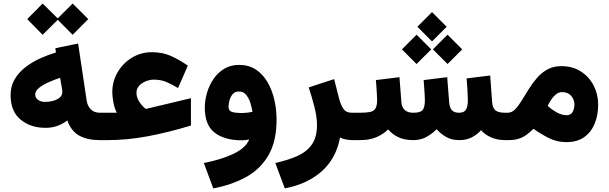

<svg xmlns="http://www.w3.org/2000/svg" viewBox="-20 -775 3367 1062"><path d="M215.8 -755.4 299.3 -673.3 381.8 -755.4 468.3 -669.4 381.8 -582.5 299.3 -665.5 215.8 -582.5 130.4 -669.4ZM531.2 0Q463.4 0 418.5 -24.7Q373.5 -49.3 352.5 -108.9Q323.7 -87.4 294.4 -77.6Q265.1 -67.9 232.4 -67.9Q148.9 -67.9 93.8 -113.5Q38.6 -159.2 38.6 -249Q38.6 -298.3 61 -336.4Q83.5 -374.5 120.4 -403.1Q157.2 -431.6 201.4 -451.7Q245.6 -471.7 289.6 -484.9L286.1 -508.3L412.1 -534.2L459.5 -217.8Q463.4 -190.9 481.4 -171.1Q499.5 -151.4 533.2 -151.4H547.9V0ZM324.7 -265.6Q324.7 -272.5 323.5 -281.2Q322.3 -290 320.3 -299.3L312.5 -344.7Q283.7 -335.4 251.5 -321.3Q219.2 -307.1 197 -289.8Q174.8 -272.5 174.8 -252.4Q174.8 -234.4 190.2 -222.9Q205.6 -211.4 229.5 -211.4Q251 -211.4 272.9 -217Q294.9 -222.7 309.8 -234.9Q324.7 -247.1 324.7 -265.6Z M626 -151.4Q613.8 -174.8 607.4 -207.5Q601.1 -240.2 601.1 -265.6Q601.1 -324.7 630.4 -375Q659.7 -425.3 709.5 -455.8Q759.3 -486.3 820.3 -486.3Q878.4 -486.3 924.6 -465.8Q970.7 -445.3 1019 -412.1L964.8 -288.1Q933.6 -306.6 902.3 -320.6Q871.1 -334.5 830.6 -334.5Q809.1 -334.5 786.9 -325.7Q764.6 -316.9 749.8 -300.8Q734.9 -284.7 734.9 -261.7Q734.9 -234.9 752.2 -209.5Q769.5 -184.1 786.6 -172.9Q787.6 -172.4 789.3 -172.9Q791 -173.3 792.5 -173.8L1036.1 -231.9V-80.6Q912.6 -43 798.6 -21.5Q684.6 0 576.7 0H528.3V-151.4Z M1509.8 -113.3Q1509.8 4.4 1466.3 81.3Q1422.9 158.2 1344 202.6Q1265.1 247.1 1159.7 267.1L1107.4 126.5Q1204.6 107.9 1272 75.4Q1339.4 43 1358.4 -3.4Q1335.9 1 1315.9 1Q1222.7 1 1167.7 -40.8Q1112.8 -82.5 1112.8 -179.7Q1112.8 -219.2 1124.8 -260.7Q1136.7 -302.2 1160.4 -337.4Q1184.1 -372.6 1219.7 -394.3Q1255.4 -416 1302.2 -416Q1356 -416 1395 -390.4Q1434.1 -364.7 1459.5 -321Q1484.9 -277.3 1497.3 -223.6Q1509.8 -169.9 1509.8 -113.3ZM1313 -149.9Q1334 -149.9 1350.6 -152.1Q1367.2 -154.3 1376.5 -156.2Q1373.5 -175.3 1366 -201.9Q1358.4 -228.5 1343 -248.8Q1327.6 -269 1301.3 -269Q1279.3 -269 1266.8 -254.2Q1254.4 -239.3 1249.3 -219.7Q1244.1 -200.2 1244.1 -185.5Q1244.1 -161.1 1264.6 -155.5Q1285.2 -149.9 1313 -149.9Z M1930.7 0Q1911.6 0 1893.1 -3.7Q1874.5 -7.3 1860.8 -14.6Q1839.8 100.6 1760.3 171.9Q1680.7 243.2 1555.2 267.1L1502.9 126.5Q1571.8 111.3 1623.8 88.4Q1675.8 65.4 1704.6 24.7Q1733.4 -16.1 1733.4 -84Q1733.4 -128.9 1718.5 -186.3Q1703.6 -243.7 1687.5 -291.5L1828.1 -337.4L1856.9 -225.1Q1864.7 -195.3 1879.4 -173.3Q1894 -151.4 1925.3 -151.4H1944.3V0Z M2369.6 -708 2450.7 -627 2369.6 -545.9 2288.6 -627ZM2455.6 -583 2536.6 -502 2455.6 -420.9 2374.5 -502ZM2284.2 -583 2365.2 -502 2284.2 -420.9 2203.1 -502ZM2520.5 0Q2477.5 0 2447 -17.8Q2416.5 -35.6 2395.5 -60.1Q2371.1 -36.1 2339.8 -18.1Q2308.6 0 2265.1 0Q2216.8 0 2182.9 -16.4Q2148.9 -32.7 2127 -59.1Q2099.1 -32.2 2062 -16.1Q2024.9 0 1969.7 0H1924.8V-151.4H1970.7Q2005.4 -151.4 2026.1 -155.5Q2046.9 -159.7 2056.4 -174.6Q2065.9 -189.5 2065.9 -221.7Q2065.9 -229 2064.9 -248.8Q2064 -268.6 2062.3 -291.7Q2060.5 -314.9 2059.1 -332L2189.5 -348.1L2200.2 -210.4Q2204.6 -151.4 2266.1 -151.4Q2304.7 -151.4 2317.4 -166Q2330.1 -180.7 2330.1 -221.7Q2330.1 -228.5 2329.1 -248.3Q2328.1 -268.1 2326.4 -291.5Q2324.7 -314.9 2323.2 -332L2453.6 -348.1L2464.4 -210.4Q2466.3 -182.1 2478.5 -166.7Q2490.7 -151.4 2519.5 -151.4Q2548.3 -151.4 2558.1 -169.9Q2567.9 -188.5 2567.9 -221.7Q2567.9 -239.3 2565.7 -275.4Q2563.5 -311.5 2561 -341.3L2691.4 -357.4L2702.1 -210.4Q2704.6 -176.3 2721.2 -163.8Q2737.8 -151.4 2773.9 -151.4H2788.6V0H2774.9Q2731 0 2696.5 -15.1Q2662.1 -30.3 2640.6 -54.7Q2621.1 -32.2 2591.1 -16.1Q2561 0 2520.5 0Z M3112.8 11.2Q3061.5 11.2 3017.1 -10.7Q2972.7 -32.7 2930.7 -62.5Q2913.6 -45.9 2895.5 -31.7Q2877.4 -17.6 2852.8 -8.8Q2828.1 0 2790.5 0H2769V-151.4H2788.1Q2810.5 -151.4 2828.9 -169.9Q2847.2 -188.5 2865.2 -218Q2883.3 -247.6 2903.6 -280.3Q2923.8 -313 2949 -342.5Q2974.1 -372.1 3007.3 -390.6Q3040.5 -409.2 3084.5 -409.2Q3147.5 -409.2 3193.4 -379.4Q3239.3 -349.6 3263.9 -301.3Q3288.6 -252.9 3288.6 -196.8Q3288.6 -138.2 3269.3 -91.1Q3250 -43.9 3211.2 -16.4Q3172.4 11.2 3112.8 11.2ZM3089.4 -265.6Q3069.8 -265.6 3054.4 -252.7Q3039.1 -239.7 3027.8 -222.2Q3016.6 -204.6 3009.3 -189.5Q3022.9 -177.2 3035.4 -168.5Q3047.9 -159.7 3058.6 -153.8Q3075.7 -144.5 3089.4 -141.1Q3103 -137.7 3113.8 -137.7Q3137.7 -137.7 3147.5 -156.2Q3157.2 -174.8 3157.2 -196.8Q3157.2 -224.1 3139.2 -244.9Q3121.1 -265.6 3089.4 -265.6Z"/></svg>

Font: Vazirmatn FD NL Black
Style: Regular
Weight: 900
Designer: Saber Rastikerdar
Foundry: Saber Rastikerdar
Version: Version 33.003